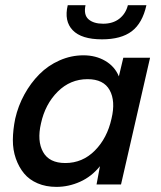

<svg xmlns="http://www.w3.org/2000/svg" viewBox="-20 -710 618 739"><path d="M372.6 -558.6Q293.5 -558.6 259.8 -593.8Q226.1 -628.9 240.7 -689.9H309.1Q301.3 -652.8 320.8 -635.7Q340.3 -618.7 377 -618.7Q414.6 -618.7 439.2 -637.9Q463.9 -657.2 472.2 -689.9H543.5Q528.3 -621.1 487.3 -589.8Q446.3 -558.6 372.6 -558.6ZM197.3 9.3Q156.7 9.3 124.8 -4.4Q92.8 -18.1 72.8 -42.2Q52.7 -66.4 41 -99.6Q29.3 -132.8 29.5 -171.6Q29.8 -210.4 38.6 -253.4Q49.8 -302.7 74 -346.7Q98.1 -390.6 131.6 -424.3Q165 -458 209.2 -477.5Q253.4 -497.1 301.3 -497.1Q348.6 -497.1 385.3 -475.6Q421.9 -454.1 437.5 -416L454.6 -487.8H557.6L445.8 0H351.6L364.7 -70.3Q332.5 -30.3 288.3 -10.5Q244.1 9.3 197.3 9.3ZM231.4 -82.5Q297.4 -82.5 345 -130.4Q392.6 -178.2 409.2 -253.4Q425.3 -320.8 402.1 -363Q378.9 -405.3 316.9 -405.3Q250.5 -405.3 202.1 -357.2Q153.8 -309.1 137.7 -234.9Q122.1 -167.5 145.8 -125Q169.4 -82.5 231.4 -82.5Z"/></svg>

Font: HK Grotesk SmBold Legacy Italic
Style: Regular
Weight: 600
Italic angle: -13°
Designer: Alfredo Marco Pradil
Foundry: Hanken Design Co.
Version: Version 2.022;PS 002.022;hotconv 1.0.88;makeotf.lib2.5.64775